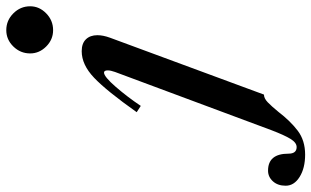

<svg xmlns="http://www.w3.org/2000/svg" viewBox="-425 -522 991 611"><g transform="rotate(-90 70.5 -216.5)"><path d="M-215 197Q-215 172 -201 156.5Q-187 141 -167 141Q-113 141 -113 206Q-113 232 -92 232Q-78 232 -66 212.5Q-54 193 -38 151L147 -346Q152 -360 152 -369Q152 -381 145 -381Q132 -381 99.5 -343.5Q67 -306 39 -264L19 -277Q87 -373 128.5 -412.5Q170 -452 213 -452Q238 -452 251 -438.5Q264 -425 264 -402Q264 -384 256 -362L75 128Q63 128 50.5 140Q38 152 20 174Q-9 212 -40 235.5Q-71 259 -116 259Q-159 259 -187 241.5Q-215 224 -215 197ZM206 -616Q206 -647 228 -669.5Q250 -692 280 -692Q311 -692 333.5 -669.5Q356 -647 356 -616Q356 -587 333.5 -565Q311 -543 280 -543Q250 -543 228 -565Q206 -587 206 -616Z"/></g></svg>

Font: Ibarra Real Nova
Style: Bold Italic
Weight: 700
Italic angle: -22°
Designer: Jose Maria Ribagorda & Octavio Pardo
Foundry: Octavio Pardo
Version: Version 1.014